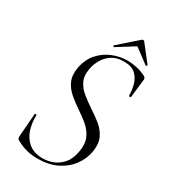

<svg xmlns="http://www.w3.org/2000/svg" viewBox="-191 -854 841 957"><g transform="rotate(30 230.0 -376.0)"><path d="M181 12Q150 12 120 4.5Q90 -3 56 -22Q52 -25 51 -29.5Q50 -34 50 -41L60 -171Q60 -176 65.5 -176Q71 -176 71 -171Q69 -131 81 -92Q93 -53 123.5 -27.5Q154 -2 205 -2Q235 -2 264 -13.5Q293 -25 315.5 -51Q338 -77 346 -122Q355 -170 340.5 -202.5Q326 -235 297.5 -259Q269 -283 237 -304Q206 -325 179 -348Q152 -371 137.5 -402.5Q123 -434 131 -481Q141 -533 171.5 -567.5Q202 -602 244 -619Q286 -636 329 -636Q353 -636 379.5 -630.5Q406 -625 434 -612Q447 -605 446 -595L434 -489Q434 -485 428 -485Q422 -485 422 -489Q422 -518 414 -549Q406 -580 383.5 -601.5Q361 -623 315 -623Q274 -623 247 -605Q220 -587 204.5 -560Q189 -533 184 -504Q176 -462 190.5 -432.5Q205 -403 232.5 -381Q260 -359 291 -338Q324 -317 353 -293.5Q382 -270 397.5 -237.5Q413 -205 405 -157Q397 -111 368.5 -72.5Q340 -34 293 -11Q246 12 181 12ZM236 -660Q235 -659 231.5 -662Q228 -665 230 -667L335 -759Q339 -764 344.5 -764Q350 -764 353 -759L425 -667Q427 -665 423.5 -661.5Q420 -658 418 -660L335 -722Z"/></g></svg>

Font: Cormorant Light Light
Style: Italic
Weight: 300
Italic angle: -10°
Version: Version 4.000